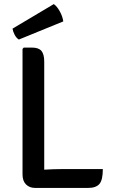

<svg xmlns="http://www.w3.org/2000/svg" viewBox="-20 -921 552 942"><path d="M484.5 -91.5Q484.5 -38 467.8 -18.5Q451 1 413 1H152Q125 1 107.8 -16Q90.5 -33 90.5 -65V-681L96.5 -687.5H137Q170 -687.5 183.5 -671Q197 -654.5 197 -619V-88.5Q243 -91.5 285.5 -91.5ZM244 -901Q259.5 -890 273.2 -865.5Q287 -841 290.5 -816L72.5 -727Q60 -734.5 51.8 -750.5Q43.5 -766.5 41.5 -780.5Z"/></svg>

Font: Signika SC
Style: Regular
Weight: 400
Designer: Anna Giedryś
Foundry: Anna Giedryś
Version: Version 2.000; ttfautohint (v1.8.3) -l 8 -r 50 -G 200 -x 9 -